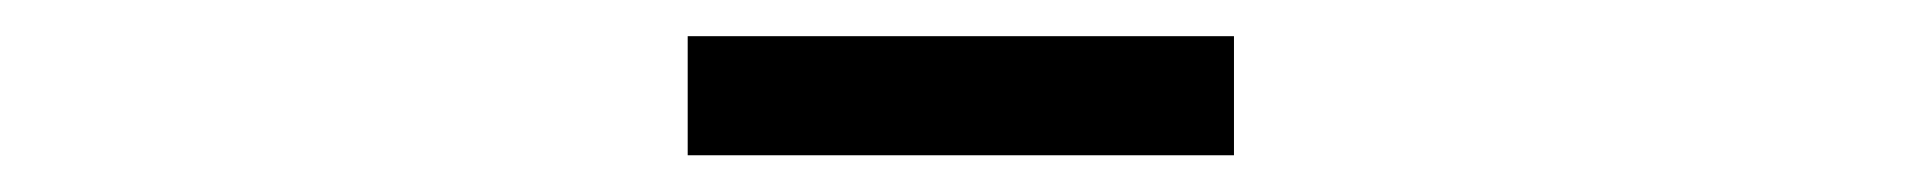

<svg xmlns="http://www.w3.org/2000/svg" viewBox="-20 -755 1040 104"><path d="M352.5 -670.9V-735.4H648.4V-670.9Z"/></svg>

Font: GenEi Gothic M Regular
Style: Regular
Weight: 400
Designer: o_tamon (Modified); [Source Han Sans]
Ryoko NISHIZUKA  (kana & ideographs); Paul D. Hunt (Latin, Greek & Cyrillic); Wenl
Version: Version 1.1a;Original Version 1.004